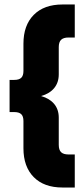

<svg xmlns="http://www.w3.org/2000/svg" viewBox="-20 -710 378 860"><path d="M314.9 -542H287.1Q264.2 -542 253.7 -531.7Q243.2 -521.5 243.2 -499V-377Q243.2 -340.3 222.7 -315.4Q202.1 -290.5 164.1 -279.8Q202.1 -269 222.7 -244.4Q243.2 -219.7 243.2 -183.1V-61Q243.2 -38.6 253.7 -28.3Q264.2 -18.1 287.1 -18.1H314.9V129.9H259.8Q177.2 129.9 131.1 83.3Q85 36.6 85 -45.9V-168Q85 -189 75.2 -198.5Q65.4 -208 43.9 -208H22.9V-352.1H43.9Q65.4 -352.1 75.2 -361.6Q85 -371.1 85 -392.1V-514.2Q85 -596.7 131.1 -643.3Q177.2 -689.9 259.8 -689.9H314.9Z"/></svg>

Font: Overused Grotesk ExtraBold
Style: Regular
Weight: 800
Version: Version 0.002